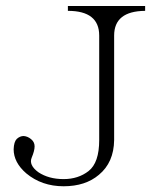

<svg xmlns="http://www.w3.org/2000/svg" viewBox="-20 -698 540 653"><path d="M316.4 -103.5Q270.5 -64.5 196.3 -64.5Q122.1 -64.5 69.3 -108.4Q26.4 -145.5 26.4 -190.4Q27.3 -215.8 37.1 -225.6Q47.9 -235.4 60.5 -235.4Q74.2 -234.4 85.9 -224.6Q97.7 -214.8 97.7 -200.2Q97.7 -185.5 87.9 -162.1Q77.1 -136.7 110.4 -112.3Q145.5 -88.9 196.3 -88.9Q246.1 -88.9 281.2 -116.2Q317.4 -144.5 317.4 -221.7V-577.1Q317.4 -661.1 210.9 -661.1V-677.7H473.6V-661.1Q368.2 -660.2 368.2 -577.1V-221.7Q367.2 -145.5 316.4 -103.5Z"/></svg>

Font: BabelStone Sani Yi
Style: Regular
Weight: 400
Designer: Andrew West
Foundry: BabelStone
Version: Version 1.00 November 22, 2015, initial release